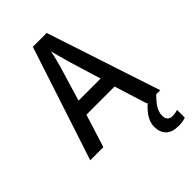

<svg xmlns="http://www.w3.org/2000/svg" viewBox="-276 -814 1138 1138"><g transform="rotate(-45 293.5 -244.5)"><path d="M476 0 411 -207H175L110 0H0L235 -716H351L587 0ZM322 -509Q317 -530 307 -564.5Q297 -599 292 -622Q287 -595 278.5 -562Q270 -529 264 -509L201 -299H386ZM488 115Q488 160 531 160Q546 160 556.5 157.5Q567 155 575 153V218Q562 222 547.5 224.5Q533 227 514 227Q461 227 434.5 200.5Q408 174 408 128Q408 87 436 49Q464 11 500 -14L553 0Q520 33 504 59.5Q488 86 488 115Z"/></g></svg>

Font: Noto Sans Sinhala SemiCondensed Medium
Style: Regular
Weight: 500
Width: 4
Designer: Jelle Bosma - Monotype Design Team
Foundry: Monotype Imaging Inc.
Version: Version 2.006; ttfautohint (v1.8.4.7-5d5b)